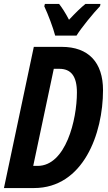

<svg xmlns="http://www.w3.org/2000/svg" viewBox="-22 -951 547 971"><path d="M257 -771H365C388 -809 452 -887 484 -920L486 -931H410C387 -913 359 -885 327 -851C309 -886 291 -913 277 -931H205L202 -919C221 -879 247 -810 257 -771ZM-2 0H150C399 0 499 -275 499 -495C499 -635 426 -714 290 -714H149ZM168 -112H146L250 -603H278C337 -603 367 -566 367 -483C367 -346 311 -112 168 -112Z"/></svg>

Font: Noto Sans ExtraCondensed
Style: Bold Italic
Weight: 700
Width: 2
Italic angle: -12°
Designer: Monotype Design Team
Foundry: Monotype Imaging Inc.
Version: Version 2.013